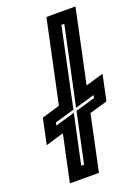

<svg xmlns="http://www.w3.org/2000/svg" viewBox="-178 -813 637 876"><g transform="rotate(-20 140.0 -375.0)"><path d="M4.5 0 52.5 -226 -35 -200 -9 -324 78.5 -350 163.5 -750H304.5L229 -394L315.5 -419L289 -294.5L202.5 -269.5L145.5 0ZM80.5 -58H94.5L146 -300.5L241 -328L244 -342L149 -314.5L229.5 -693H215.5L134.5 -310.5L39.5 -283L36.5 -269L131.5 -296.5Z"/></g></svg>

Font: Tourney Expanded Regular
Style: Bold Italic
Weight: 700
Width: 7
Italic angle: -12°
Designer: Tyler Finck
Foundry: Etcetera Type Co
Version: Version 1.010; ttfautohint (v1.8.3)